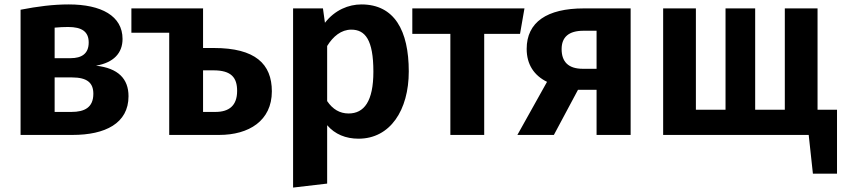

<svg xmlns="http://www.w3.org/2000/svg" viewBox="-20 -610 3807 868"><path d="M414 -313C494 -327 534 -370 534 -434C534 -538 438 -590 291 -590C220 -590 150 -581 73 -566V0H308C455 0 561 -52 561 -175C561 -254 514 -302 414 -313ZM288 -488C350 -488 381 -467 381 -418C381 -367 349 -347 299 -347H227V-485C249 -487 267 -488 288 -488ZM303 -104H227V-260H305C375 -260 402 -235 402 -186C402 -124 362 -104 303 -104Z M947 -393H898V-571L899 -572H574V-462H745V0H971C1105 0 1209 -64 1209 -197C1209 -321 1134 -393 947 -393ZM954 -104H898V-292H945C1026 -292 1052 -259 1052 -199C1052 -132 1015 -104 954 -104Z M1614 -590C1556 -590 1494 -565 1449 -507L1440 -572H1305V238L1459 220V-44C1494 -3 1543 17 1601 17C1744 17 1828 -112 1828 -287C1828 -472 1763 -590 1614 -590ZM1556 -97C1516 -97 1484 -116 1459 -153V-402C1486 -446 1523 -476 1568 -476C1631 -476 1668 -430 1668 -286C1668 -152 1626 -97 1556 -97Z M2351 -572H1844V-457H2016V0H2169V-457H2331Z M2619 -572C2453 -572 2361 -510 2361 -389C2361 -319 2394 -269 2453 -240L2319 0H2484L2593 -204H2677V0H2831V-572ZM2615 -299C2548 -299 2519 -332 2519 -388C2519 -442 2551 -471 2618 -471H2677V-299Z M3676 -114V-572H3528V-114H3394V-572H3260V-114H3126V-572H2978V0H3636L3655 175H3764V-114Z"/></svg>

Font: Glow Sans TC Normal
Style: Bold
Weight: 700
Designer: Ryoko NISHIZUKA (kana, bopomofo & ideographs); Paul D. Hunt (Latin, Greek & Cyrillic); Sandoll Communications, Soo-young
Version: Version 0.93